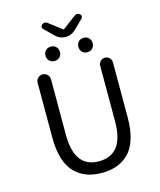

<svg xmlns="http://www.w3.org/2000/svg" viewBox="-142 -1163 1006 1206"><g transform="rotate(-15 360.5 -559.5)"><path d="M370.1 -57.6Q315.4 -57.6 272.5 -73.2Q229.5 -88.9 195.8 -122.1Q162.1 -155.3 143.6 -213.4Q125 -271.5 125 -351.6V-708Q125 -726.6 137.7 -739.3Q150.4 -752 168.5 -752Q186.5 -752 199.2 -739.3Q211.9 -726.6 211.9 -708V-348.6Q211.9 -132.8 370.1 -132.8Q532.2 -132.8 532.2 -348.6V-710Q532.2 -727.5 544.4 -739.7Q556.6 -752 573.7 -752Q590.8 -752 603 -739.7Q615.2 -727.5 615.2 -710V-351.6Q615.2 -271.5 596.7 -213.4Q578.1 -155.3 544.4 -122.1Q510.7 -88.9 467.3 -73.2Q423.8 -57.6 370.1 -57.6ZM305.7 -967.8 246.1 -1026.4Q239.3 -1032.2 239.7 -1041Q240.2 -1049.8 247.1 -1055.7Q255.9 -1062.5 264.6 -1062.5Q273.4 -1062.5 282.2 -1056.6L366.2 -992.2Q368.2 -990.2 370.1 -990.2Q372.1 -990.2 374 -992.2L458 -1055.7Q466.8 -1062.5 475.6 -1062.5Q484.4 -1062.5 493.2 -1055.7Q501 -1049.8 501 -1041Q501 -1032.2 495.1 -1026.4L433.6 -966.8Q407.2 -941.4 370.1 -941.4Q333 -941.4 305.7 -967.8ZM216.8 -860.4Q216.8 -880.9 230 -894Q243.2 -907.2 263.7 -907.2Q284.2 -907.2 297.4 -894Q310.5 -880.9 310.5 -860.4Q310.5 -839.8 297.4 -826.7Q284.2 -813.5 263.7 -813.5Q243.2 -813.5 230 -826.7Q216.8 -839.8 216.8 -860.4ZM430.7 -860.4Q430.7 -880.9 443.4 -894Q456.1 -907.2 476.6 -907.2Q497.1 -907.2 510.3 -894Q523.4 -880.9 523.4 -860.4Q523.4 -839.8 510.3 -826.7Q497.1 -813.5 476.6 -813.5Q456.1 -813.5 443.4 -826.7Q430.7 -839.8 430.7 -860.4Z"/></g></svg>

Font: Gen Jyuu GothicX Regular
Style: Regular
Weight: 400
Designer: [Source Han Sans]
Ryoko NISHIZUKA  (kana & ideographs); Paul D. Hunt (Latin, Greek & Cyrillic); Wenlong ZHANG  (bopomofo
Version: Version 1.002.20150607